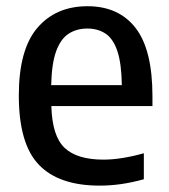

<svg xmlns="http://www.w3.org/2000/svg" viewBox="-20 -572 530 602"><path d="M292.5 10Q164.5 10 101.8 -55.5Q39 -121 39 -272.5Q39 -416.5 97 -484.5Q155 -552.5 254.5 -552.5Q352 -552.5 405 -484.5Q458 -416.5 458 -270V-239.5H141Q143.5 -145.5 182.5 -108.5Q221.5 -71.5 304.5 -71.5Q359.5 -71.5 431 -91.5V-10Q393 0.5 359.5 5.2Q326 10 292.5 10ZM254 -482.5Q220.5 -482.5 195.5 -466.5Q170.5 -450.5 156.2 -411.8Q142 -373 140.5 -305H362Q361 -373 348 -411.8Q335 -450.5 311 -466.5Q287 -482.5 254 -482.5Z"/></svg>

Font: Encode Sans SmCnd Md
Style: Regular
Weight: 500
Width: 4
Designer: Multiple Designers
Foundry: Impallari Type
Version: Version 3.002; ttfautohint (v1.8.3) -l 8 -r 50 -G 200 -x 14 